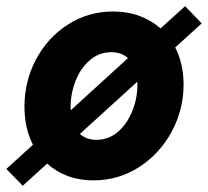

<svg xmlns="http://www.w3.org/2000/svg" viewBox="-48 -570 666 615"><path d="M103 -45.9 24.9 24.9 -27.8 -28.8 57.6 -106.4Q30.3 -159.7 30.3 -228.5Q30.3 -309.1 67.1 -379.2Q104 -449.2 169.2 -491.2Q234.4 -533.2 314.9 -533.2Q360.4 -533.2 398.7 -519Q437 -504.9 466.3 -479L544.9 -550.3L598.1 -495.1L513.2 -418Q540 -365.7 540 -299.3Q540 -219.2 502 -148.4Q463.9 -77.6 397.7 -34.9Q331.5 7.8 251 7.8Q206.5 7.8 169.2 -6.1Q131.8 -20 103 -45.9ZM392.1 -297.9Q392.1 -304.7 391.6 -308.1L208 -141.1Q228.5 -122.1 260.7 -122.1Q299.8 -122.1 329.6 -147.7Q359.4 -173.3 375.7 -214.1Q392.1 -254.9 392.1 -297.9ZM178.7 -216.8 361.8 -383.8Q341.3 -402.8 308.6 -402.8Q269.5 -402.8 239.7 -377.2Q210 -351.6 194.1 -311Q178.2 -270.5 178.2 -227.5Q178.2 -220.2 178.7 -216.8Z"/></svg>

Font: Reddit Sans Vanilla ExtraBold
Style: Italic
Weight: 800
Italic angle: -11.25°
Designer: Stephen Hutchings
Version: Version 1.013